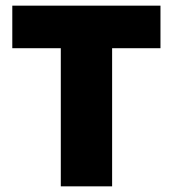

<svg xmlns="http://www.w3.org/2000/svg" viewBox="-20 -659 611 679"><path d="M376.5 0H195V-603.5H376.5ZM547.5 -488.5H23.5V-639H547.5Z"/></svg>

Font: Anek Kannada ExtraBold
Style: Regular
Weight: 800
Version: Version 1.003